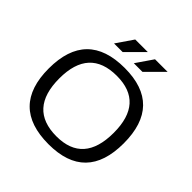

<svg xmlns="http://www.w3.org/2000/svg" viewBox="-224 -1070 1260 1260"><g transform="rotate(45 406.5 -439.5)"><path d="M409.2 -68.4Q659.2 -68.4 659.2 -351.1Q659.2 -629.9 409.2 -629.9Q153.8 -629.9 153.8 -351.1Q153.8 -68.4 409.2 -68.4ZM58.6 -348.1Q58.6 -703.1 409.2 -703.1Q754.4 -703.1 754.4 -348.1Q754.4 4.9 409.2 4.9Q58.6 4.9 58.6 -348.1ZM325.7 -883.8H442.4L325.7 -767.1H245.6ZM509.3 -883.8H626L509.3 -767.1H429.2Z"/></g></svg>

Font: Sansation
Style: Regular
Weight: 400
Designer: Bernd Montag
Version: Version 1.301